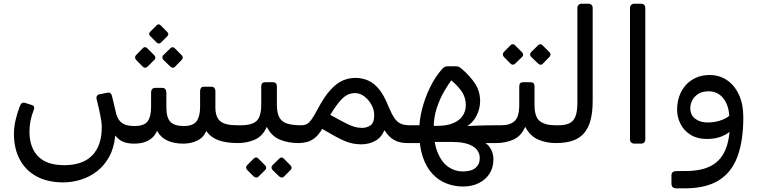

<svg xmlns="http://www.w3.org/2000/svg" viewBox="-20 -770 4091 1036"><path d="M321.6 214.1Q235.7 214.1 176.3 181.2Q116.8 148.3 86 89.2Q55.2 30.1 55.2 -47.3Q55.2 -81.8 63.4 -119.1Q71.6 -156.4 87.1 -197.2Q91.8 -209.3 98.7 -213.7Q105.5 -218.1 116.1 -214.7L146.7 -204.9Q161.1 -200.7 163.7 -194.2Q166.2 -187.7 162.3 -177.1Q150.1 -147.1 144.6 -117.8Q139 -88.6 139 -60.2Q139 25.6 185.5 73.5Q232.1 121.3 326.2 121.3Q425.7 121.3 477.4 68.8Q529.1 16.2 529.1 -84.4Q529.1 -109.1 521 -149.2Q513 -189.3 501.8 -233.1Q498.6 -243.6 502.7 -251.7Q506.8 -259.9 517.9 -261.5L558.7 -269.6Q571.1 -271.8 577 -266Q582.9 -260.2 584.9 -249.1Q591.4 -221.6 597.2 -198.3Q603.1 -174.9 607.1 -155.7Q616.3 -121.8 638.9 -105.9Q661.5 -90 705.6 -90Q758.2 -90 776.7 -115.6Q795.2 -141.1 795.2 -191.7V-271.1Q795.2 -282.1 800.8 -288.9Q806.5 -295.8 817.2 -295.8H856Q866.7 -295.8 872.2 -288.7Q877.7 -281.7 877.7 -270.7V-191.4Q877.7 -136.6 898.6 -113.4Q919.6 -90.2 971.3 -90Q1022.5 -90 1041.1 -116.3Q1059.7 -142.6 1059.7 -192.9V-278.8Q1059.7 -289 1064.7 -295.5Q1069.7 -302 1079.7 -302H1121.2Q1131.1 -302 1136.6 -295.5Q1142.2 -289 1142.2 -278.8V-192.1Q1142.2 -137.9 1168.4 -116Q1194.6 -94.1 1258.8 -94.1H1279.1Q1294.1 -94.1 1294.1 -79.1V-28.1Q1294.1 1.9 1263.7 1.9Q1199.9 1.9 1158.4 -13.4Q1116.9 -28.8 1093.3 -63.3Q1078.8 -28.4 1045 -11.7Q1011.1 5 969.1 5Q918.9 5 883 -11.6Q847 -28.3 827.3 -64Q818.5 -42.5 801.5 -26.9Q784.6 -11.3 760.3 -3.2Q736.1 5 704.5 5Q667.4 5 643.5 -5.5Q619.7 -15.9 601.9 -38.9Q595.6 28.2 569 76.1Q542.4 124 503.2 154.3Q464 184.6 416.8 199.3Q369.6 214.1 321.6 214.1ZM847.7 -539.5Q842.9 -534.7 836.9 -535.2Q830.9 -535.7 825.3 -540.5L789.9 -575.9Q779.4 -587.4 789.9 -597.9L825.3 -633.4Q836 -644.1 846.7 -633.4L881.9 -597.9Q894.2 -586.1 883.1 -574.9ZM774.6 -409.4Q770 -404.8 763 -404.7Q755.9 -404.6 750.2 -410.4L713.6 -447.8Q708.8 -453.4 708.8 -460Q708.8 -466.6 713.6 -472.2L750.2 -509.6Q762.1 -522.3 774.6 -509.6L812 -472.2Q817.7 -467.2 818.2 -459.8Q818.7 -452.4 813 -446.8ZM923.8 -409.4Q918.9 -403.6 911.9 -404.6Q905 -405.6 899.4 -410.4L861 -447.8Q856.2 -452.6 856.2 -460.1Q856.2 -467.6 861 -472.2L899.4 -509.6Q911.3 -521.1 922.8 -509.6L960.2 -472.2Q965.8 -467.4 966 -460Q966.2 -452.6 960.4 -446.8Z M1264 1.9Q1249 1.9 1249 -13.9V-64.1Q1249 -94.1 1279 -94.1Q1340.5 -94.1 1365.1 -118.1Q1389.6 -142.2 1389.6 -205.4V-303.9Q1389.6 -326.4 1411.5 -326.4H1452.1Q1474 -326.4 1474 -303.9V-205.4Q1474 -162.2 1486.6 -137.8Q1499.2 -113.4 1527.6 -103.7Q1556.1 -94.1 1604.6 -94.1Q1619.6 -94.1 1619.6 -79.1V-28.1Q1619.6 1.9 1589.6 1.9Q1535 1.9 1489.9 -16.5Q1444.9 -34.9 1419.6 -85.7Q1398 -35.6 1355.7 -16.9Q1313.4 1.9 1264 1.9ZM1373.6 183.9Q1369.1 188.4 1362.1 187.9Q1355.2 187.4 1349.6 182.9L1312.8 146Q1308.2 141.2 1308.1 134Q1308 126.7 1312.8 122L1349.6 85.1Q1355.2 79.6 1361.7 79.6Q1368.2 79.6 1373.6 85.1L1410.3 122Q1415.9 126.7 1416.4 134.1Q1416.9 141.4 1411.3 147ZM1511.4 183.9Q1506.8 188.4 1500 187.9Q1493.1 187.4 1487.6 182.9L1449.7 146Q1445.1 141.2 1445 133.9Q1444.9 126.6 1449.7 122L1487.6 85.1Q1493.1 79.6 1499.5 79.6Q1505.8 79.6 1510.4 85.1L1547.2 122Q1552.8 126.7 1553.3 134.1Q1553.8 141.4 1548.2 147Z M1929.8 8.7Q1906.8 8.7 1886.6 5Q1866.4 1.3 1843.4 -7.9Q1820.4 -17.1 1790.8 -33.3Q1761.1 -49.5 1718.4 -74.5Q1698.9 -41.2 1677.4 -24.7Q1655.9 -8.3 1634.1 -3.2Q1612.2 1.9 1590 1.9Q1575 1.9 1575 -13.1V-64.1Q1575 -94.1 1605 -94.1Q1622.4 -94.1 1634.8 -100.3Q1647.3 -106.5 1660.9 -125.3Q1674.5 -144.1 1694.6 -182.2Q1731.3 -251.1 1765.1 -287.1Q1798.8 -323.1 1831.3 -336.4Q1863.7 -349.7 1897.4 -349.7Q1934.3 -349.7 1966.2 -335.7Q1998 -321.7 2025.1 -288.8Q2052.2 -255.9 2075 -198.2Q2092.1 -157.2 2107.4 -134.2Q2122.7 -111.2 2142.3 -102.6Q2162 -94.1 2191.2 -94.1Q2206.2 -94.1 2206.2 -79.1V-28.1Q2206.2 1.9 2176.2 1.9Q2137.2 1.9 2107.6 -14.1Q2078 -30 2054.4 -67.6Q2037.8 -28 2004.3 -9.7Q1970.9 8.7 1929.8 8.7ZM1932.9 -80Q1959.2 -79.8 1978.8 -93.3Q1998.4 -106.8 1999.2 -145.1Q2000 -175.7 1985 -203.6Q1969.9 -231.6 1946.1 -249.6Q1922.2 -267.7 1895.4 -267.7Q1875.2 -267.7 1856.2 -259.1Q1837.3 -250.5 1815 -225.5Q1792.7 -200.4 1762.1 -150.2Q1815.1 -120.7 1844.6 -105.8Q1874.1 -90.9 1893.1 -85.5Q1912.1 -80.2 1932.9 -80Z M2478.9 236.4Q2431.6 236.4 2388.6 219.7Q2345.7 203 2312.6 167.2Q2279.5 131.5 2260.6 74.6Q2241.8 17.8 2241.8 -62.7Q2241.8 -119.4 2257.4 -181.2Q2273.1 -243.1 2301.1 -300Q2329.2 -356.9 2365.3 -397.3Q2372.9 -405.7 2380.2 -409.2Q2387.4 -412.6 2398 -412.6H2438Q2449.7 -412.6 2456.8 -408.8Q2463.9 -405.1 2471.4 -398.5Q2514.3 -361.8 2542.1 -320.9Q2569.9 -279.9 2570.7 -225.9Q2570.7 -182.2 2550.1 -143.3Q2529.4 -104.5 2494.9 -86L2486.9 -89.2Q2521.4 -90.8 2550.2 -92Q2579.1 -93.2 2608 -93.7Q2636.9 -94.1 2671.4 -94.1Q2681 -94.1 2684.3 -89.5Q2687.6 -84.9 2687.6 -72V-22.5Q2687.6 -10.6 2680.2 -4.3Q2672.8 1.9 2654.2 1.9H2578L2552.1 -20.2Q2602.5 -4.2 2622.4 24.2Q2642.4 52.6 2642.4 90.8Q2642.4 134.9 2620.8 167.8Q2599.3 200.7 2562.4 218.6Q2525.5 236.4 2478.9 236.4ZM2173.9 1.9Q2161 1.9 2161 -16.9V-70.1Q2161 -83.8 2167.7 -88.9Q2174.3 -94.1 2187.9 -94.1H2261.1V1.9ZM2476.4 155.1Q2523.2 155.1 2545.9 135.7Q2568.7 116.3 2568.7 83.6Q2568.7 42.1 2530.7 19Q2492.6 -4 2420.5 -4H2294.3V-90.9H2340.2Q2389.2 -90.9 2423.5 -104.7Q2457.8 -118.6 2475.7 -144Q2493.5 -169.5 2493.5 -203.6Q2493.5 -244.9 2469.4 -279.3Q2445.4 -313.6 2399.1 -349.4L2424.7 -350.2Q2401.7 -320.1 2377.3 -278.3Q2352.9 -236.5 2336.5 -186.3Q2320.1 -136.1 2320.1 -80.1Q2320.1 2.2 2341.9 54.2Q2363.6 106.1 2399.1 130.6Q2434.6 155.1 2476.4 155.1Z M2658 1.9Q2643 1.9 2643 -13.9V-64.1Q2643 -94.1 2673 -94.1H2685.6Q2731.9 -94.1 2756.8 -116.9Q2781.8 -139.8 2781.8 -203.6V-304.1Q2781.8 -326.6 2803.6 -326.6H2842.4Q2864.2 -326.6 2864.2 -304.1V-203.6Q2864.2 -138.6 2893 -116.3Q2921.8 -94.1 2975.4 -94.1H2993Q3008 -94.1 3008 -79.1V-28.1Q3008 1.9 2978 1.9Q2928.1 1.9 2884.5 -16.6Q2840.9 -35.1 2813.9 -85.7Q2791.6 -34.3 2748.9 -16.2Q2706.3 1.9 2658 1.9ZM2758.9 -425.7Q2754.4 -421.1 2747.3 -421Q2740.3 -420.9 2734.6 -426.7L2697.9 -464.1Q2693.4 -469.7 2693.2 -476.2Q2693 -482.7 2697.9 -488.5L2734.6 -525.9Q2740.3 -531.7 2747.3 -531.6Q2754.2 -531.5 2758.9 -525.9L2796.4 -488.5Q2802.1 -483.6 2802.6 -476.1Q2803.1 -468.7 2797.4 -463.1ZM2908.2 -425.7Q2903.2 -419.9 2896.3 -420.9Q2889.4 -421.9 2883.8 -426.7L2845.4 -464.1Q2840.6 -468.9 2840.6 -476.3Q2840.6 -483.7 2845.4 -488.5L2883.8 -525.9Q2889.4 -531.5 2895.4 -531.6Q2901.4 -531.7 2907.2 -525.9L2944.6 -488.5Q2950.4 -483.6 2950.5 -476.2Q2950.6 -468.9 2944.8 -463.1Z M2978 1.9Q2963 1.9 2963 -13.1V-64.1Q2963 -94.1 2993 -94.1Q3028.1 -94.1 3050.9 -104.1Q3073.8 -114.1 3084.6 -140.8Q3095.5 -167.6 3095.5 -218.4V-727Q3095.5 -737 3102 -743.5Q3108.5 -750 3118.5 -750H3155Q3166 -750 3172 -743.5Q3178 -737 3178 -727V-226Q3178 -165.2 3166.5 -121.6Q3154.9 -78.1 3130.7 -50.5Q3106.4 -22.9 3068.6 -10.4Q3030.7 2.1 2978 1.9Z M3402.4 5Q3392.4 5 3385.9 -1.5Q3379.4 -8 3379.4 -18V-727Q3379.4 -737 3385.9 -743.5Q3392.4 -750 3402.4 -750H3438.9Q3449.9 -750 3455.9 -743.5Q3461.9 -737 3461.9 -727V-18Q3461.9 -8 3455.9 -1.5Q3449.9 5 3438.9 5Z M3630.5 246.3Q3617.3 246.3 3610.2 240.2Q3603.1 234 3603.1 219.5V175.6Q3603.1 164.3 3610.2 158.6Q3617.3 153 3631.8 153L3681.9 152.8Q3768.7 152.6 3822.1 121.9Q3875.5 91.3 3898.7 26.8Q3922 -37.7 3918.1 -138.3L3990.8 -135.9Q3990.8 -10.2 3959.1 75.2Q3927.4 160.6 3857.8 203.5Q3788.2 246.3 3675.2 246.3ZM3915.5 -137.4Q3913.2 -201 3883 -239.2Q3852.8 -277.4 3803.7 -277.4Q3770.3 -277.4 3748.3 -263.7Q3726.2 -250 3715.5 -229Q3704.7 -208.1 3704.7 -186.1Q3704.7 -149.7 3731.1 -129.4Q3757.4 -109.1 3797 -109.1Q3841.2 -109.1 3876.2 -123.1Q3911.2 -137.1 3923.1 -154.2L3933.5 -75.4Q3912.7 -50.1 3875.7 -34.7Q3838.8 -19.3 3790.6 -20.2Q3739.7 -21.1 3704.7 -43.6Q3669.7 -66 3651.7 -101.7Q3633.6 -137.5 3633.6 -179Q3633.6 -217.2 3645.5 -251.1Q3657.3 -284.9 3680 -310.4Q3702.7 -335.9 3735.4 -350.6Q3768.1 -365.3 3808.9 -365.3Q3861.3 -365.3 3902.3 -337.8Q3943.2 -310.4 3967 -259.3Q3990.8 -208.2 3990.8 -135.9Z"/></svg>

Font: Rubik Light
Style: Regular
Weight: 300
Designer: Hubert and Fischer
Foundry: Hubert and Fischer
Version: Version 2.300;gftools[0.9.30]